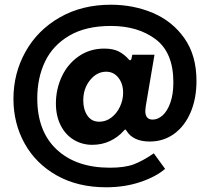

<svg xmlns="http://www.w3.org/2000/svg" viewBox="-20 -681 882 814"><path d="M430 113Q310 113 221 63Q132 13 84.5 -72.5Q37 -158 37 -262Q37 -370 88 -461.5Q139 -553 233 -607Q327 -661 450 -661Q546 -661 628.5 -626Q711 -591 762 -518.5Q813 -446 813 -338Q813 -263 788 -204.5Q763 -146 718 -113.5Q673 -81 615 -81Q544 -81 516 -127Q513 -132 511 -132Q509 -132 504 -126Q480 -99 446 -83Q412 -67 371 -67Q328 -67 292.5 -88.5Q257 -110 237 -150Q217 -190 217 -242Q217 -303 242 -356.5Q267 -410 314 -442.5Q361 -475 422 -475Q460 -475 484 -462.5Q508 -450 528 -427Q530 -425 533 -426Q536 -427 537 -431L541 -449H635L598 -231L596 -211Q596 -174 627 -174Q649 -174 669 -191.5Q689 -209 702 -245Q715 -281 715 -332Q715 -458 640 -514.5Q565 -571 450 -571Q344 -571 274 -530Q204 -489 171 -420Q138 -351 138 -264Q138 -124 220.5 -47Q303 30 446 30Q509 30 547.5 15.5Q586 1 632 -31L680 35Q640 69 574 91Q508 113 430 113ZM401 -165Q429 -165 452 -182.5Q475 -200 488.5 -228.5Q502 -257 502 -288Q502 -326 482 -351.5Q462 -377 430 -377Q391 -377 362 -341.5Q333 -306 333 -255Q333 -217 350.5 -191Q368 -165 401 -165Z"/></svg>

Font: Morrison
Style: Bold
Weight: 700
Designer: Pablo Impallari, Rodrigo Fuenzalida (Modified by Dan O. Williams)
Version: Version 0.03;June 6, 2019;FontCreator 11.5.0.2425 64-bit; tt